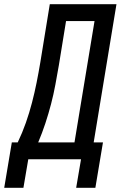

<svg xmlns="http://www.w3.org/2000/svg" viewBox="-65 -755 585 910"><path d="M-45 135 -9 -80H19Q41 -126 57.5 -173Q74 -220 86.5 -268Q99 -316 108.5 -363.5Q118 -411 126 -459L171 -735H487L379 -80H423L387 135H296L319 0H69L46 135ZM116 -80H288L383 -655H248L214 -446Q206 -400 197.5 -354Q189 -308 177 -262Q165 -216 150 -170.5Q135 -125 116 -80Z"/></svg>

Font: Iosevka Curly Medium
Style: Italic
Weight: 500
Italic angle: -9°
Monospace: yes
Designer: Belleve Invis
Foundry: Belleve Invis
Version: Version 22.1.2; ttfautohint (v1.8.4)